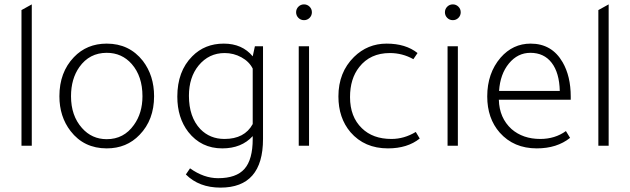

<svg xmlns="http://www.w3.org/2000/svg" viewBox="-20 -665 2875 876"><path d="M125 -645V0H78V-619Z M467 -466Q570 -466 632 -387Q683 -320 683 -226Q683 -118 617 -50Q558 12 467 12Q363 12 302 -67Q251 -133 251 -226Q251 -335 317 -404Q376 -466 467 -466ZM467 -424Q388 -424 342 -359Q304 -305 304 -226Q304 -137 354 -81Q399 -30 467 -30Q545 -30 591 -95Q630 -149 630 -226Q630 -317 581 -373Q536 -424 467 -424Z M1133 -31V-44Q1082 12 994 12Q898 12 839 -63Q789 -128 789 -224Q789 -340 857 -408Q914 -466 1001 -466Q1085 -466 1133 -408L1143 -454H1180V-31Q1180 191 986 191Q888 191 828 131L847 103Q910 148 975 148Q1058 148 1095.5 105.5Q1133 63 1133 -31ZM1133 -99V-352Q1117 -384 1081.5 -403.5Q1046 -423 1005 -423Q933 -423 886 -366Q842 -312 842 -228Q842 -131 894 -76Q938 -31 1004 -31Q1096 -31 1133 -99Z M1390 -454V0H1343V-454ZM1331 -609Q1331 -624 1341.5 -634.5Q1352 -645 1367 -645Q1382 -645 1392.5 -634.5Q1403 -624 1403 -609Q1403 -594 1392.5 -583.5Q1382 -573 1367 -573Q1352 -573 1341.5 -583.5Q1331 -594 1331 -609Z M1895 -33Q1839 12 1750 12Q1643 12 1579 -62Q1524 -127 1524 -225Q1524 -335 1595 -405Q1657 -466 1744 -466Q1831 -466 1885 -423L1866 -395Q1816 -423 1759 -423Q1669 -423 1619 -359Q1577 -306 1577 -222Q1577 -132 1631 -80Q1681 -31 1766 -31Q1824 -31 1877 -63Z M2069 -454V0H2022V-454ZM2010 -609Q2010 -624 2020.5 -634.5Q2031 -645 2046 -645Q2061 -645 2071.5 -634.5Q2082 -624 2082 -609Q2082 -594 2071.5 -583.5Q2061 -573 2046 -573Q2031 -573 2020.5 -583.5Q2010 -594 2010 -609Z M2584 -210H2256Q2258 -127 2314 -76Q2366 -31 2445 -31Q2512 -31 2562 -67L2581 -36Q2521 12 2429 12Q2324 12 2260 -60Q2203 -125 2203 -225Q2203 -331 2264 -402Q2320 -466 2401 -466Q2498 -466 2547 -381Q2584 -317 2584 -224ZM2257 -250H2534Q2532 -333 2497 -378.5Q2462 -424 2400 -424Q2342 -424 2302 -375.5Q2262 -327 2257 -250Z M2757 -645V0H2710V-619Z"/></svg>

Font: Tajawal Light
Style: Regular
Weight: 300
Designer: Boutros Fonts
Foundry: Created by Boutros International 2017
Version: Version 1.700